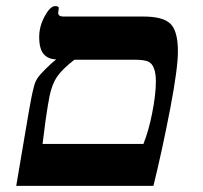

<svg xmlns="http://www.w3.org/2000/svg" viewBox="-20 -606 664 627"><path d="M167 -415 166 -412Q138 -412 123 -429Q108 -446 108 -485Q108 -520 126 -553Q144 -586 160 -586Q172 -586 172 -580L170 -564Q170 -552 187 -552H448Q513 -552 537 -528Q561 -504 561 -438Q561 -383 536 -252Q509 -112 481 1H33L73 -235Q83 -294 90 -320Q94 -338 102 -350Q109 -361 128 -380Q148 -400 167 -415ZM446 -136 448 -135Q466 -180 477 -237Q489 -297 489 -340Q489 -366 483 -382Q477 -399 464 -405Q450 -411 419 -411H223Q183 -380 166 -355Q150 -331 142 -293Q136 -263 129 -214Q127 -200 119 -136Z"/></svg>

Font: Libra Serif Modern
Style: Bold Italic
Weight: 700
Italic angle: -12°
Designer: Stefan Peev, Context Ltd
Foundry: Stefan Peev, Context Ltd
Version: Version 1.000